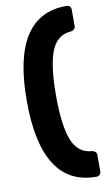

<svg xmlns="http://www.w3.org/2000/svg" viewBox="-101 -826 591 1035"><g transform="rotate(-10 194.0 -308.5)"><path d="M339.8 159.2Q41 159.2 41 -309.1Q41 -775.9 339.8 -775.9Q351.1 -775.9 358.2 -769Q365.2 -762.2 365.2 -751V-661.1Q365.2 -650.9 358.2 -644.3Q351.1 -637.7 340.8 -636.2Q264.2 -631.8 231.9 -550.8Q201.2 -471.2 201.2 -309.1Q201.2 -146.5 231.9 -66.9Q263.7 14.6 340.8 19Q351.1 20.5 358.2 27.1Q365.2 33.7 365.2 43.9V133.8Q365.2 145 358.2 152.1Q351.1 159.2 339.8 159.2Z"/></g></svg>

Font: Cunia
Style: Bold
Weight: 700
Designer: Alejo Bergmann, Denis Ignatov
Foundry: Hubert & Fischer
Version: Version 1.00 February 21, 2019, initial release